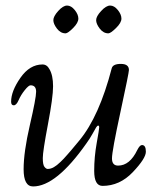

<svg xmlns="http://www.w3.org/2000/svg" viewBox="-20 -660 565 691"><path d="M216 -540Q198 -540 185 -557Q172 -574 172 -587.5Q172 -601 189.5 -620.5Q207 -640 221.5 -640Q236 -640 249 -624Q262 -608 262 -593Q262 -578 243 -559Q224 -540 216 -540ZM370 -540Q352 -540 339 -557Q326 -574 326 -587.5Q326 -601 344 -620.5Q362 -640 376.5 -640Q391 -640 404 -624Q417 -608 417 -593Q417 -578 397.5 -559Q378 -540 370 -540ZM20 -294Q20 -332 53.5 -380Q87 -428 133 -428Q149 -428 158 -411Q171 -389 171 -349.5Q171 -310 152.5 -212.5Q134 -115 134 -91Q134 -67 140 -59.5Q146 -52 151.5 -52Q157 -52 162.5 -53.5Q168 -55 174 -58.5Q180 -62 185 -66Q190 -70 197.5 -77Q205 -84 209.5 -89Q214 -94 222.5 -103.5Q231 -113 236 -119Q251 -137 266 -155Q337 -241 382 -414Q386 -430 415 -430Q444 -430 444 -408Q444 -398 413.5 -257Q383 -116 383 -90Q383 -64 405 -64Q447 -64 474 -120Q483 -138 491 -138Q505 -138 505 -114Q505 -90 458 -40.5Q411 9 349 9Q319 9 319 -45Q319 -95 328 -145Q337 -195 337 -201.5Q337 -208 333.5 -208Q330 -208 326 -201.5Q322 -195 313 -178.5Q304 -162 291 -144Q182 11 99 11Q65 11 65 -51Q65 -113 87.5 -210Q110 -307 110 -330Q110 -353 90 -353Q83 -353 69 -335.5Q55 -318 47 -299.5Q39 -281 29.5 -281Q20 -281 20 -294Z"/></svg>

Font: Sorts Mill Goudy
Style: Italic
Weight: 400
Italic angle: -7.40001°
Version: Version 003.101